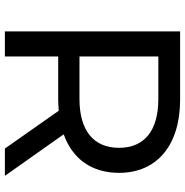

<svg xmlns="http://www.w3.org/2000/svg" viewBox="-6 -734 740 767"><g transform="rotate(90 363.5 -350.0)"><path d="M105 0H205V-213H378C389 -213 403 -214 422 -215L573 0H682L516 -235C615 -270 670 -348 670 -456C670 -608 559 -700 378 -700H105ZM375 -613C502 -613 570 -557 570 -456C570 -355 502 -298 375 -298H205V-613Z"/></g></svg>

Font: Malon Grotesk Med
Style: Regular
Weight: 500
Designer: Julieta Ulanovsky
Foundry: Julieta Ulanovsky
Version: Version 7.200